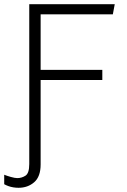

<svg xmlns="http://www.w3.org/2000/svg" viewBox="-34 -706 602 912"><path d="M54 186Q42 186 29.5 184Q17 182 6 178Q-5 174 -14 169V124Q-2 129 17.5 134.5Q37 140 48 140Q69 140 87 128.5Q105 117 105 73V-686H511L502 -638H159V-374H452V-326H159V75Q159 133 128.5 159.5Q98 186 54 186Z"/></svg>

Font: Chivo Medium Thin
Style: Regular
Weight: 250
Version: Version 2.002